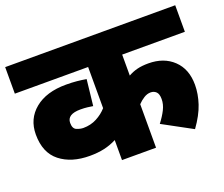

<svg xmlns="http://www.w3.org/2000/svg" viewBox="-105 -780 1095 938"><g transform="rotate(-20 442.0 -311.0)"><path d="M884 -484H558V-375Q581 -388 605.5 -394Q630 -400 663 -400Q743 -400 792.5 -353Q842 -306 842 -224Q842 -177 825.5 -127Q809 -77 768 -20L615 -103Q638 -133 651.5 -160Q665 -187 665 -214Q665 -241 653.5 -252Q642 -263 625 -263Q607 -263 589.5 -252Q572 -241 558 -226V0H381V-104Q350 -88 316.5 -80.5Q283 -73 241 -73Q146 -73 87 -119.5Q28 -166 28 -261Q28 -342 87.5 -391Q147 -440 250 -440Q281 -440 306 -437.5Q331 -435 354 -431L339 -296Q327 -298 311 -300Q295 -302 275 -302Q205 -302 205 -257Q205 -227 223.5 -219.5Q242 -212 258 -212Q296 -212 327.5 -228.5Q359 -245 381 -270V-484H0V-622H884Z"/></g></svg>

Font: Noto Sans Devanagari UI Black
Style: Regular
Weight: 900
Designer: Jelle Bosma - Monotype Design Team
Foundry: Monotype Imaging Inc.
Version: Version 2.003; ttfautohint (v1.8.4.7-5d5b)